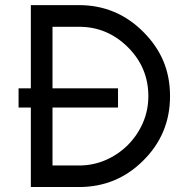

<svg xmlns="http://www.w3.org/2000/svg" viewBox="-20 -735 732 757"><path d="M53.2 -311V-386.7H101.6V-714.8H291.5Q439.5 -714.8 544.9 -609.4Q598.1 -556.2 624.3 -493.7Q650.4 -431.2 650.4 -356Q650.4 -206.5 544.9 -102.1Q440.4 2.4 291.5 2.4H101.6V-311ZM291.5 -629.4H187V-386.7H445.3V-311H187V-82.5H291.5Q347.7 -82.5 397.2 -104.2Q446.8 -126 484.1 -163.3Q521.5 -200.7 543.2 -250.2Q564.9 -299.8 564.9 -356Q564.9 -468.3 484.4 -548.8Q443.8 -588.9 396 -609.1Q348.1 -629.4 291.5 -629.4Z"/></svg>

Font: Proletarsk
Style: Regular
Weight: 400
Designer: Peter Wiegel, original typeface by Carl Albert Fahrenwaldt 1901
Foundry: Peter Wiegel
Version: Version 1.000 2010 initial release